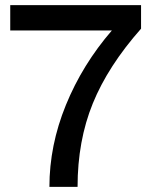

<svg xmlns="http://www.w3.org/2000/svg" viewBox="-20 -730 571 750"><path d="M173 0Q173 -162 237.5 -320Q302 -478 417 -611H20V-710H531V-618Q402 -472 342.5 -326Q283 -180 283 0Z"/></svg>

Font: Txt Sans Medium
Style: Regular
Weight: 500
Designer: Open Source
Foundry: XRLN
Version: Version 1.0